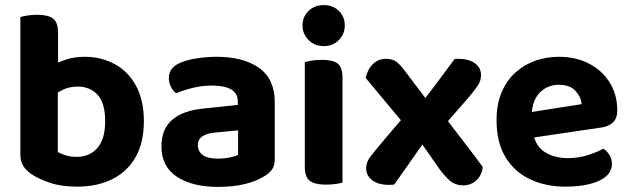

<svg xmlns="http://www.w3.org/2000/svg" viewBox="-20 -718 2477 754"><path d="M312 -495Q377 -495 430 -466.5Q483 -438 514 -381.5Q545 -325 545 -242Q545 -158 512.5 -101Q480 -44 421 -14.5Q362 15 283 15Q221 15 176.5 0Q132 -15 102 -35Q81 -50 70.5 -68Q60 -86 60 -110V-427H207V-121Q219 -114 238 -108Q257 -102 281 -102Q332 -102 362.5 -137Q393 -172 393 -242Q393 -313 363.5 -345.5Q334 -378 285 -378Q253 -378 228 -366Q203 -354 185 -339L181 -459Q204 -472 237.5 -483.5Q271 -495 312 -495ZM208 -392H60V-651Q69 -654 87 -657Q105 -660 126 -660Q169 -660 188.5 -645Q208 -630 208 -590Z M837 -95Q860 -95 882.5 -99.5Q905 -104 915 -110V-206L831 -198Q797 -196 777 -184Q757 -172 757 -148Q757 -124 776 -109.5Q795 -95 837 -95ZM831 -495Q935 -495 997 -451.5Q1059 -408 1059 -317V-90Q1059 -65 1046 -49.5Q1033 -34 1013 -23Q983 -5 938.5 5.5Q894 16 837 16Q735 16 674.5 -24Q614 -64 614 -143Q614 -211 656 -247.5Q698 -284 781 -292L914 -306V-318Q914 -352 887.5 -367Q861 -382 812 -382Q774 -382 737.5 -373Q701 -364 672 -352Q660 -360 651.5 -376.5Q643 -393 643 -411Q643 -453 689 -472Q718 -484 756.5 -489.5Q795 -495 831 -495Z M1168 -618Q1168 -652 1191.5 -675Q1215 -698 1251 -698Q1288 -698 1311 -675Q1334 -652 1334 -618Q1334 -585 1311 -561Q1288 -537 1251 -537Q1215 -537 1191.5 -561Q1168 -585 1168 -618ZM1177 -264H1325V-1Q1316 2 1298 4.5Q1280 7 1259 7Q1216 7 1196.5 -8Q1177 -23 1177 -62ZM1325 -187H1177V-474Q1186 -477 1204.5 -480Q1223 -483 1244 -483Q1287 -483 1306 -468.5Q1325 -454 1325 -413Z M1599 -298 1626 -301Q1662 -348 1696 -393Q1730 -438 1765 -486Q1769 -487 1773 -487Q1777 -487 1780 -487Q1821 -487 1845 -469.5Q1869 -452 1869 -424Q1869 -402 1858 -384.5Q1847 -367 1820 -335Q1793 -304 1765.5 -272.5Q1738 -241 1711 -210L1666 -189Q1632 -140 1597 -91Q1562 -42 1528 7Q1524 7 1518 7.5Q1512 8 1508 8Q1465 8 1441.5 -10.5Q1418 -29 1418 -56Q1418 -76 1427.5 -92Q1437 -108 1462 -137Q1495 -177 1530 -217.5Q1565 -258 1599 -298ZM1686 -286 1720 -268Q1758 -217 1798 -165.5Q1838 -114 1876 -62Q1872 -29 1850.5 -9.5Q1829 10 1798 10Q1766 9 1746 -9Q1726 -27 1706 -54Q1681 -90 1655 -127Q1629 -164 1604 -200L1579 -217Q1537 -266 1497 -314.5Q1457 -363 1416 -412Q1423 -445 1444 -466Q1465 -487 1495 -487Q1524 -487 1540 -473Q1556 -459 1575 -433Q1602 -398 1629.5 -361Q1657 -324 1686 -286Z M2022 -170 2016 -270 2264 -309Q2262 -337 2240 -361Q2218 -385 2175 -385Q2130 -385 2100 -354.5Q2070 -324 2068 -268L2073 -199Q2082 -144 2120 -120.5Q2158 -97 2210 -97Q2252 -97 2289 -109Q2326 -121 2349 -134Q2364 -125 2373.5 -109Q2383 -93 2383 -75Q2383 -45 2359.5 -25Q2336 -5 2294.5 5Q2253 15 2200 15Q2123 15 2061.5 -14Q2000 -43 1965 -101Q1930 -159 1930 -246Q1930 -310 1950.5 -357Q1971 -404 2005.5 -434.5Q2040 -465 2083.5 -480Q2127 -495 2174 -495Q2243 -495 2294.5 -467.5Q2346 -440 2375 -393Q2404 -346 2404 -284Q2404 -253 2387 -237Q2370 -221 2340 -217Z"/></svg>

Font: Baloo Bhaijaan 2
Style: Bold
Weight: 700
Designer: Sanskriti Dholi, Noopur Datye and Ek Type
Foundry: Ek Type
Version: Version 1.701